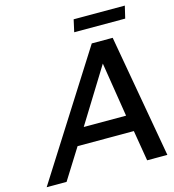

<svg xmlns="http://www.w3.org/2000/svg" viewBox="-126 -987 988 1091"><g transform="rotate(-15 368.0 -441.0)"><path d="M692 -810 709 -882H408L392 -810ZM723 0 595 -723H472L13 0H130L243 -180H574L604 0ZM554 -276H305L503 -596Z"/></g></svg>

Font: Perun Medium Italic
Style: Regular
Weight: 500
Italic angle: -12°
Foundry: Copyright (c) Stefan Peev, Context Ltd, 2016
Version: Version 1.026